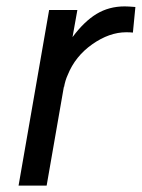

<svg xmlns="http://www.w3.org/2000/svg" viewBox="-20 -581 444 601"><path d="M370.1 -561Q381.3 -561 403.8 -559.1L396 -479Q388.2 -480 375 -480Q322.3 -480 268.8 -442.4Q215.3 -404.8 191.9 -346.2Q184.1 -329.6 180.2 -307.1V-311L126 0H38.1L133.8 -549.8H222.2L207 -464.8Q243.2 -513.7 282.2 -537.4Q321.3 -561 370.1 -561ZM180.2 -307.1V-305.2Z"/></svg>

Font: Stilu
Style: Italic
Weight: 400
Italic angle: -10°
Designer: Genilson Lima Santos
Foundry: Genilson Lima Santos
Version: Version 1.200;PS 001.200;hotconv 1.0.88;makeotf.lib2.5.64775